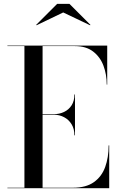

<svg xmlns="http://www.w3.org/2000/svg" viewBox="-20 -990 624 1010"><path d="M19 0V-2.5H108.5V-747.5H19V-750H544V-545H541.5Q541.5 -598.5 524.2 -644.5Q507 -690.5 469.8 -719Q432.5 -747.5 374 -747.5H204V-2.5H364Q432.5 -2.5 473.8 -31.8Q515 -61 533.2 -111.2Q551.5 -161.5 551.5 -225H554.5V0ZM371.5 -278Q371.5 -311.5 356.8 -336Q342 -360.5 317.2 -373.5Q292.5 -386.5 264 -386.5H164.5V-389.5H264Q292.5 -389.5 317.2 -401.2Q342 -413 356.8 -436.2Q371.5 -459.5 371.5 -493H374.5V-278ZM172 -857 170.5 -859.5 280.5 -969.5H345.5L455.5 -859.5L454 -857L312.5 -924.5Z"/></svg>

Font: Bodoni Moda 72pt
Style: Regular
Weight: 400
Designer: Owen Earl
Foundry: indestructible type
Version: Version 2.005